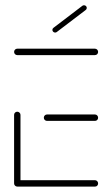

<svg xmlns="http://www.w3.org/2000/svg" viewBox="-20 -702 416 722"><path d="M33 -13V-270Q33 -275.2 36.5 -278.5Q40 -281.9 44.8 -281.9Q50 -281.9 53.5 -278.3Q57 -274.8 57 -270V-13ZM348.9 -12.2Q348.9 -7 345.4 -3.5Q341.9 0 337 -0.4H44.8Q40 -0.4 36.5 -3.9Q33 -7.4 33 -12.2Q33 -17.4 36.5 -20.9Q40 -24.4 44.8 -24.4H337Q341.9 -24.4 345.4 -20.9Q348.9 -17.4 348.9 -12.2ZM144.8 -259.3Q144.8 -264.4 148.3 -268Q151.9 -271.5 156.7 -271.5H337Q341.9 -271.5 345.4 -268Q348.9 -264.4 348.9 -259.3Q348.9 -254.4 345.6 -250.9Q342.2 -247.4 337 -247.4H156.7Q151.9 -247.4 148.3 -250.9Q144.8 -254.4 144.8 -259.3ZM33 -506.7Q33 -511.9 36.5 -515.4Q40 -518.9 44.8 -518.9H337Q341.9 -518.9 345.4 -515.4Q348.9 -511.9 348.9 -506.7Q348.9 -501.9 345.6 -498.3Q342.2 -494.8 337 -494.8H44.8Q40 -494.8 36.5 -498.3Q33 -501.9 33 -506.7ZM187.4 -579.6Q183 -579.6 180 -582.6Q177 -585.6 177 -589.6Q177 -594.4 181.1 -597.4L290 -680.4Q292.6 -682.2 295.9 -682.2Q300.4 -682.2 303.3 -679.3Q306.3 -676.3 306.3 -672.2Q306.3 -667.4 302.2 -664.4L193.3 -581.5Q190.7 -579.6 187.4 -579.6Z"/></svg>

Font: 26F Galaxy Sans Thin
Style: Regular
Weight: 100
Designer: C₂₉H₂₅N₃O₅
Version: Version 1.100